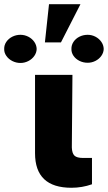

<svg xmlns="http://www.w3.org/2000/svg" viewBox="-100 -886 513 912"><path d="M244.1 -530.3 241.2 -185.5Q242.2 -157.7 253.7 -146.7Q265.1 -135.7 294.9 -135.7H336.9V-10.7Q290 5.9 239.3 5.9Q66.4 5.9 66.4 -158.2V-530.3ZM132.8 -866.2H282.2L189.5 -684.6H113.3ZM-2.9 -720.7Q16.6 -720.7 34.4 -711.7Q52.2 -702.6 63 -687Q73.7 -671.4 74.2 -653.3Q73.7 -635.7 63 -620.4Q52.2 -605 34.4 -595.9Q16.6 -586.9 -2.9 -586.9Q-22.9 -586.9 -41 -595.9Q-59.1 -605 -69.8 -620.4Q-80.6 -635.7 -80.1 -653.3Q-80.6 -671.4 -70.1 -687Q-59.6 -702.6 -41.5 -711.7Q-23.4 -720.7 -2.9 -720.7ZM316.4 -720.7Q335.9 -720.7 353.3 -711.7Q370.6 -702.6 381.3 -687.3Q392.1 -671.9 392.6 -653.3Q392.1 -635.7 381.3 -620.6Q370.6 -605.5 353.3 -596.7Q335.9 -587.9 316.4 -587.9Q295.4 -587.9 277.3 -596.9Q259.3 -606 249 -621.1Q238.8 -636.2 239.3 -653.3Q238.8 -671.4 249 -687Q259.3 -702.6 277.3 -711.7Q295.4 -720.7 316.4 -720.7Z"/></svg>

Font: Pretendard JP Black
Style: Regular
Weight: 900
Designer: Base glyphs from Inter by Rasmus Andersson; Hangeul glyphs from Noto Sans CJK(Source Han Sans) by Jang Soo-young and Kan
Foundry: Kil Hyung-jin
Version: Version 1.309